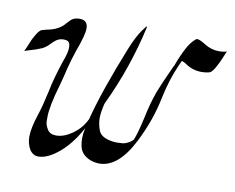

<svg xmlns="http://www.w3.org/2000/svg" viewBox="-75 -610 866 708"><g transform="rotate(10 358.5 -256.0)"><path d="M108.9 14.6Q90.3 14.6 77.6 -2.4Q64 -24.9 64 -51.8Q64 -84 82 -138.2Q93.3 -171.9 105.5 -228.5Q115.2 -277.8 137.2 -344.2Q151.4 -380.9 151.4 -399.9Q151.4 -407.2 149.9 -413.6Q146.5 -426.8 127.4 -426.8Q111.3 -426.8 99.6 -418.5Q90.3 -411.6 82.5 -403.3Q71.8 -390.6 55.2 -381.8Q31.7 -371.6 7.3 -365.2Q-1.5 -362.8 -9.8 -359.9Q-8.3 -361.3 -2 -375.5L10.7 -405.8Q12.7 -408.7 14.6 -413.1Q29.3 -441.9 40 -446.3Q49.3 -449.2 59.1 -451.7Q104 -459.5 126 -487.3Q132.8 -495.1 140.1 -502Q151.9 -512.2 171.4 -512.2Q202.6 -512.2 202.6 -481Q202.6 -457 179.2 -393.6Q167 -358.4 158.2 -322.8Q150.9 -291 142.1 -259.3Q117.2 -175.3 117.2 -133.8Q117.2 -130.9 117.4 -117.9Q117.7 -105 127.4 -89.1Q137.2 -73.2 160.2 -73.2Q189.5 -73.2 221.2 -95.7Q248 -114.7 263.2 -141.1L270 -153.8Q298.3 -264.2 366.7 -434.6Q385.3 -481 404.8 -508.8L407.2 -511.7Q417.5 -526.9 420.9 -527.3Q421.4 -527.3 421.4 -525.9Q386.2 -366.7 315.9 -219.7Q307.6 -186 307.6 -164.6Q307.6 -143.1 316.4 -119.1Q325.2 -95.2 364.7 -88.4Q375.5 -86.4 386.2 -86.4Q393.6 -86.4 406.7 -87.6Q419.9 -88.9 435.5 -99.1Q441.9 -104 445.8 -108.4Q456.5 -133.8 470.7 -198.2Q480.5 -246.6 496.6 -292.5Q512.7 -333.5 531.2 -373.5L532.7 -376.5Q536.6 -386.2 545.9 -404.8Q557.6 -437.5 574.2 -469.7Q586.9 -495.1 606.4 -511.7Q608.9 -513.7 612.3 -513.7Q621.1 -513.7 643.6 -499.5Q669.4 -483.4 698.7 -483.4Q712.9 -483.4 727.5 -487.3Q725.6 -485.4 720.2 -471.7L710 -447.8L703.1 -434.1Q689 -405.3 677.7 -400.9Q663.1 -397 648.4 -397Q614.3 -397 586.9 -416Q578.6 -421.9 569.8 -424.8L560.5 -404.3Q536.1 -350.1 521 -279.3Q503.9 -192.4 460.4 -106.4Q405.8 1 335 1Q318.4 1 300.8 -5.4Q266.1 -19.5 259.8 -50.8Q256.8 -64.9 256.8 -79.6Q256.8 -97.2 261.2 -115.2L261.7 -118.2Q216.8 -35.6 157.2 -0.5Q131.8 14.6 108.9 14.6Z"/></g></svg>

Font: Terrible Cursive
Style: Regular
Weight: 400
Designer: GGBotNet
Foundry: GGBotNet
Version: 1.00